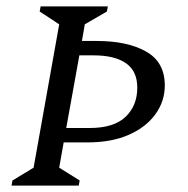

<svg xmlns="http://www.w3.org/2000/svg" viewBox="-20 -580 587 600"><path d="M16 0 19 -16 85 -56 165 -504 104 -544 107 -560H317L314 -544L245 -504L236 -452H282Q378 -452 436.5 -419Q495 -386 495 -313Q495 -264 466 -223.5Q437 -183 383 -159Q329 -135 254 -135H179L165 -56L229 -16L226 0ZM273 -407H228L187 -180H260Q336 -180 372.5 -215Q409 -250 409 -306Q409 -358 373.5 -382.5Q338 -407 273 -407Z"/></svg>

Font: Spectral SC
Style: Italic
Weight: 400
Italic angle: -10°
Designer: Jean-Baptiste Levee
Foundry: Production Type
Version: Version 2.001